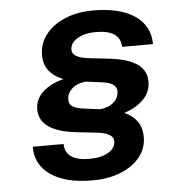

<svg xmlns="http://www.w3.org/2000/svg" viewBox="-50 -710 679 768"><g transform="rotate(-5 289.5 -325.5)"><path d="M330 -175 241 -185Q95 -202 95 -289Q95 -329 125.5 -358Q156 -387 210 -401Q133 -431 133 -503Q133 -550 161 -586Q189 -622 238.5 -643Q288 -664 352 -664Q460 -664 519.5 -623Q579 -582 579 -509H455Q453 -577 356 -577Q310 -577 281 -559.5Q252 -542 252 -515Q252 -484 313 -476L401 -466Q476 -457 512 -431.5Q548 -406 548 -361Q548 -321 519.5 -291Q491 -261 441 -245Q510 -214 510 -143Q510 -97 482 -62Q454 -27 404.5 -7Q355 13 290 13Q184 13 124 -28Q64 -69 64 -142H188Q189 -74 287 -74Q333 -74 362 -91Q391 -108 391 -136Q391 -167 330 -175ZM283 -276 345 -268Q379 -271 400 -289Q421 -307 421 -334Q421 -351 406.5 -361Q392 -371 359 -375L298 -383Q264 -380 243 -361.5Q222 -343 222 -316Q222 -299 236 -289.5Q250 -280 283 -276Z"/></g></svg>

Font: Overused Grotesk SemiBold
Style: Italic
Weight: 600
Italic angle: -10°
Version: Version 0.003